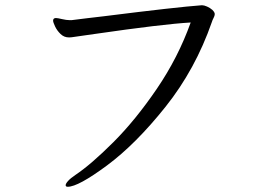

<svg xmlns="http://www.w3.org/2000/svg" viewBox="-20 -684 1040 734"><path d="M378 -622Q656 -657 752 -664Q760 -664 771.5 -659Q783 -654 792 -646Q801 -637 801 -630Q801 -624 796.5 -615.5Q792 -607 790 -600Q727 -419 613 -276Q499 -133 389 -51.5Q279 30 239 30Q231 30 231 24Q231 18 240.5 7.5Q250 -3 268 -15Q329 -56 413.5 -140.5Q498 -225 579.5 -344.5Q661 -464 709 -598Q603 -592 341 -554L257 -542Q252 -541 243 -541Q225 -541 211.5 -554Q198 -567 190.5 -583Q183 -599 183 -605Q183 -614 192 -615H195Q200 -615 217 -611Q234 -607 246 -607H254Q279 -610 310 -614Q341 -618 378 -622Z"/></svg>

Font: Fusion Kai T
Style: Regular
Weight: 400
Designer: Fontworks Inc.
Version: Version 24.134;May 13, 2024